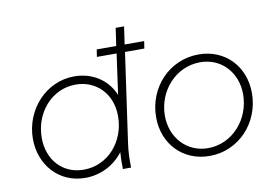

<svg xmlns="http://www.w3.org/2000/svg" viewBox="-80 -891 1499 1036"><g transform="rotate(-10 669.5 -372.5)"><path d="M309 12C393 12 469 -27 518 -92C516 -62 515 -35 516 0H561C560 -51 561 -86 568 -135L637 -620H743L749 -660H642L656 -757H610L596 -660H489L483 -620H591L560 -398C525 -485 442 -538 344 -538C188 -538 66 -403 66 -244C66 -102 164 12 309 12ZM114 -241C114 -378 211 -493 344 -493C453 -493 540 -412 540 -286C540 -147 442 -33 308 -33C193 -33 114 -120 114 -241Z M990 12C1151 12 1273 -121 1273 -283C1273 -430 1170 -538 1025 -538C864 -538 741 -406 741 -243C741 -96 845 12 990 12ZM789 -243C789 -379 892 -495 1026 -495C1142 -495 1225 -405 1225 -285C1225 -148 1123 -31 989 -31C874 -31 789 -122 789 -243Z"/></g></svg>

Font: Mluvka ExtraLight
Style: Italic
Weight: 200
Italic angle: -8°
Designer: Modified by Jiří Krblich, Original typeface by Gumpita Rahayu
Foundry: Gumpita Rahayu & Jiří Krblich
Version: Version 2.000;Glyphs 3.1.1 (3134)